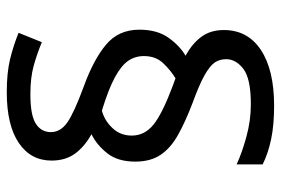

<svg xmlns="http://www.w3.org/2000/svg" viewBox="-148 -656 810 553"><g transform="rotate(-90 256.5 -380.0)"><path d="M67 -395Q67 -445 91 -475.5Q115 -506 146 -521Q110 -541 90 -568.5Q70 -596 70 -636Q70 -696 121 -730.5Q172 -765 267 -765Q323 -765 362 -755.5Q401 -746 438 -731L411 -664Q377 -678 343 -687.5Q309 -697 261 -697Q201 -697 176.5 -681.5Q152 -666 152 -638Q152 -610 180 -590.5Q208 -571 284 -543Q361 -515 404 -479Q447 -443 447 -383Q447 -332 424 -299.5Q401 -267 372 -250Q407 -231 426.5 -204.5Q446 -178 446 -140Q446 -71 388.5 -33Q331 5 228 5Q173 5 132 -3.5Q91 -12 59 -28V-103Q91 -88 138 -75Q185 -62 232 -62Q306 -62 334 -83.5Q362 -105 362 -133Q362 -152 352.5 -166Q343 -180 315.5 -195.5Q288 -211 233 -231Q181 -251 143.5 -272Q106 -293 86.5 -322Q67 -351 67 -395ZM142 -405Q142 -368 173.5 -342.5Q205 -317 285 -287L307 -279Q330 -293 350.5 -314.5Q371 -336 371 -370Q371 -395 357.5 -415Q344 -435 310 -453.5Q276 -472 214 -491Q186 -484 164 -461Q142 -438 142 -405Z"/></g></svg>

Font: Noto Sans Tifinagh Rhissa Ixa
Style: Regular
Weight: 400
Designer: JamraPatel
Foundry: JamraPatel LLC
Version: Version 2.006; ttfautohint (v1.8.4.7-5d5b)